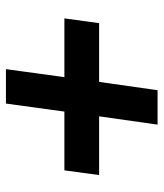

<svg xmlns="http://www.w3.org/2000/svg" viewBox="28 -579 551 647"><g transform="rotate(-90 303.5 -255.5)"><path d="M367 -314H565L549 -197H351L323 0H207L235 -197H37L53 -314H251L278 -511H394Z"/></g></svg>

Font: Chivo ExtraBold Italic
Style: Regular
Weight: 800
Italic angle: -8.05°
Designer: Hector Gatti
Foundry: Omnibus-Type
Version: Version 1.007